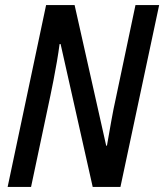

<svg xmlns="http://www.w3.org/2000/svg" viewBox="-20 -734 645 754"><path d="M10 0 161 -714H273L397 -162H400Q408 -208 417 -258.5Q426 -309 434 -344L512 -714H605L453 0H344L218 -561H214Q210 -530 203.5 -492Q197 -454 190 -418.5Q183 -383 178 -359L102 0Z"/></svg>

Font: Noto Sans Condensed Medium
Style: Italic
Weight: 500
Width: 3
Italic angle: -12°
Designer: Monotype Design Team
Foundry: Monotype Imaging Inc.
Version: Version 2.013; ttfautohint (v1.8.4.7-5d5b)